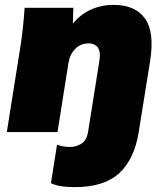

<svg xmlns="http://www.w3.org/2000/svg" viewBox="-20 -542 675 788"><path d="M8 0 66 -365Q76 -436 81 -510H281L279 -445Q310 -483 353 -502.5Q396 -522 446 -522Q535 -522 575 -466Q615 -410 596 -291L549 2Q531 112 469 169Q407 226 287 226Q260 226 236 223Q212 220 189 210L214 52Q228 57 240.5 59Q253 61 269 61Q293 61 314.5 47.5Q336 34 342 -4L388 -293Q394 -331 381 -347.5Q368 -364 345 -364Q311 -364 289 -342Q267 -320 261 -284L216 0Z"/></svg>

Font: Winston Black
Style: Italic
Weight: 900
Italic angle: -9°
Designer: Original fonts by Vernon Adams / Changes by Cristiano Sobral
Foundry: VOriginal fonts by Vernon Adams / Changes by Cristiano Sobral
Version: Version 2.503;July 17, 2020;FontCreator 13.0.0.2655 64-bit